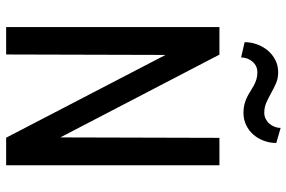

<svg xmlns="http://www.w3.org/2000/svg" viewBox="-178 -778 955 640"><g transform="rotate(90 300.0 -457.5)"><path d="M456.1 -900.4Q456.1 -878.4 448.5 -858.4Q440.9 -838.4 427.7 -823.5Q414.6 -808.6 396 -799.8Q377.4 -791 355.5 -791Q339.4 -791 326.7 -794.4Q314 -797.9 303.5 -803Q293 -808.1 283.7 -814.2Q274.4 -820.3 264.9 -825.4Q255.4 -830.6 244.6 -834Q233.9 -837.4 220.7 -837.4Q199.2 -837.4 185.3 -821.5Q171.4 -805.7 170.9 -783.2L120.1 -794.9Q120.1 -816.9 127.7 -837.2Q135.3 -857.4 148.4 -872.8Q161.6 -888.2 179.9 -897.5Q198.2 -906.7 220.7 -906.7Q241.2 -906.7 257.6 -899.4Q273.9 -892.1 289.3 -883.5Q304.7 -875 320.6 -867.7Q336.4 -860.4 355.5 -860.4Q365.7 -860.4 375 -864.7Q384.3 -869.1 390.9 -876.5Q397.5 -883.8 401.6 -893.8Q405.8 -903.8 405.8 -915ZM530.3 0H438.5L162.6 -531.2L161.1 0H69.8V-710.9H161.6L437.5 -180.7L439 -710.9H530.3Z"/></g></svg>

Font: TypoPRO Roboto Mono
Style: Regular
Weight: 400
Designer: Google
Version: Version 2.000986; 2015; ttfautohint (v1.3)